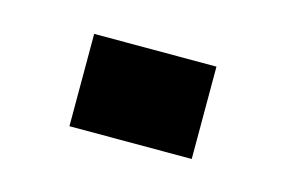

<svg xmlns="http://www.w3.org/2000/svg" viewBox="-35 -388 340 229"><g transform="rotate(15 135.5 -273.0)"><path d="M211 -330V-216H60V-330Z"/></g></svg>

Font: Syne
Style: Bold
Weight: 700
Designer: Lucas Descroix
Foundry: Bonjour Monde
Version: Version 2.200